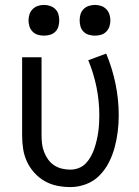

<svg xmlns="http://www.w3.org/2000/svg" viewBox="-20 -753 565 781"><path d="M266 8Q239 8 212 2.5Q185 -3 161.5 -16.5Q138 -30 119.5 -50.5Q101 -71 89.5 -96Q78 -121 74 -148Q70 -175 70 -202V-520H149V-202Q149 -185 151 -168Q153 -151 159.5 -134.5Q166 -118 176 -104Q186 -90 200.5 -80.5Q215 -71 232 -67Q249 -63 266 -63Q284 -63 300.5 -69.5Q317 -76 329 -88.5Q341 -101 349.5 -116.5Q358 -132 363.5 -148Q369 -164 373 -181Q377 -198 379.5 -215Q382 -232 383 -249.5Q384 -267 384 -284Q384 -342 372.5 -398.5Q361 -455 339 -508L412 -535Q437 -475 450 -411.5Q463 -348 463 -284Q463 -251 459 -218.5Q455 -186 446.5 -154Q438 -122 423 -92.5Q408 -63 385 -39.5Q362 -16 330.5 -4Q299 8 266 8ZM366 -608Q354 -608 341.5 -611.5Q329 -615 320 -624Q311 -633 307.5 -645Q304 -657 304 -670Q304 -683 307.5 -695Q311 -707 320 -716Q329 -725 341.5 -729Q354 -733 366 -733Q379 -733 391 -729Q403 -725 412 -716Q421 -707 425 -695Q429 -683 429 -670Q429 -657 425 -645Q421 -633 412 -624Q403 -615 391 -611.5Q379 -608 366 -608ZM159 -608Q146 -608 134 -611.5Q122 -615 113 -624Q104 -633 100 -645Q96 -657 96 -670Q96 -683 100 -695Q104 -707 113 -716Q122 -725 134 -729Q146 -733 159 -733Q171 -733 183.5 -729Q196 -725 205 -716Q214 -707 217.5 -695Q221 -683 221 -670Q221 -657 217.5 -645Q214 -633 205 -624Q196 -615 183.5 -611.5Q171 -608 159 -608Z"/></svg>

Font: Iosevka Pride
Style: Regular
Weight: 400
Monospace: yes
Designer: Belleve Invis
Foundry: Belleve Invis
Version: Version 30.3.1; ttfautohint (v1.8.4)